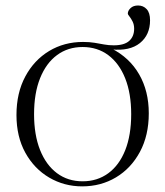

<svg xmlns="http://www.w3.org/2000/svg" viewBox="-20 -652 587 682"><path d="M273.5 -8Q325.5 -8 364.5 -36.5Q403.5 -65 424.8 -118.5Q446 -172 446 -246.5Q446 -320 424.8 -373.5Q403.5 -427 364.8 -456Q326 -485 273.5 -485Q221.5 -485 182.8 -456.5Q144 -428 122.5 -374.5Q101 -321 101 -246.5Q101 -173 122.2 -119.5Q143.5 -66 182.2 -37Q221 -8 273.5 -8ZM513 -580Q513 -528 477 -499Q441 -470 375.5 -476.5V-480Q440 -447.5 474.2 -388Q508.5 -328.5 508.5 -249.5Q508.5 -171 477 -112.5Q445.5 -54 392 -22Q338.5 10 272 10Q208 10 154.8 -21.2Q101.5 -52.5 70 -109.5Q38.5 -166.5 38.5 -243.5Q38.5 -322 69.8 -380.2Q101 -438.5 154.5 -470.8Q208 -503 275 -503Q298 -503 316 -500Q334 -497 350 -494Q366 -491 384 -491Q421.5 -491 439 -506.8Q456.5 -522.5 456.5 -550Q456.5 -564.5 451 -575.5Q445.5 -586.5 439.8 -593.5Q434 -600.5 434 -603.5Q434 -614 443.8 -623.2Q453.5 -632.5 470.5 -632.5Q489 -632.5 501 -619.5Q513 -606.5 513 -580Z"/></svg>

Font: Newsreader 60pt Light
Style: Regular
Weight: 300
Designer: Hugues Gentile
Foundry: Production Type
Version: Version 1.003